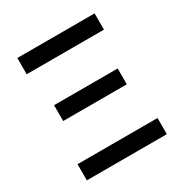

<svg xmlns="http://www.w3.org/2000/svg" viewBox="-165 -841 930 970"><g transform="rotate(-30 300.0 -355.5)"><path d="M64.5 -94.2H531.2V0H64.5ZM110.8 -411.6H481.9V-319.3H110.8ZM69.3 -710.9H520V-616.2H69.3Z"/></g></svg>

Font: Roboto Mono
Style: Regular
Weight: 500
Designer: Google
Version: Version 2.000986; 2015; ttfautohint (v1.3)